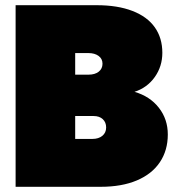

<svg xmlns="http://www.w3.org/2000/svg" viewBox="-20 -718 690 738"><path d="M625 -201Q625 -140 594.5 -94.5Q564 -49 506 -24.5Q448 0 367 0H40V-698H352Q432 -698 489 -676Q546 -654 575 -613Q604 -572 604 -515Q604 -463 575 -422Q546 -381 497 -365Q556 -348 590.5 -304Q625 -260 625 -201ZM335 -184Q359 -184 373.5 -196Q388 -208 388 -228Q388 -248 375 -260Q362 -272 340 -272H269V-184ZM320 -431Q345 -431 359.5 -442.5Q374 -454 374 -473Q374 -492 359 -503Q344 -514 320 -514H269V-431Z"/></svg>

Font: Azeret Mono Black
Style: Regular
Weight: 900
Designer: Martin Vácha
Foundry: Displaay
Version: Version 1.000; Glyphs 3.0.3, build 3074